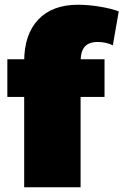

<svg xmlns="http://www.w3.org/2000/svg" viewBox="-20 -790 521 810"><path d="M82 -530Q82 -645 141.5 -707.5Q201 -770 309 -770Q353 -770 401 -762Q449 -754 481 -742L456 -599Q442 -606 425 -609.5Q408 -613 393 -613Q355 -613 337.5 -593Q320 -573 320 -530V0H82ZM11 -540H421V-381H11Z"/></svg>

Font: Pathway Extreme SemiCondensed Black
Style: Regular
Weight: 900
Width: 4
Version: Version 1.001;gftools[0.9.26]